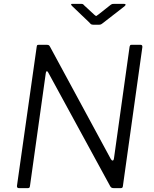

<svg xmlns="http://www.w3.org/2000/svg" viewBox="-20 -974 796 994"><path d="M708 -742Q718 -742 717 -730L616 -9Q615 0 605 0H570Q564 0 559.5 -1.5Q555 -3 551 -9L230 -598Q226 -606 222 -605Q218 -604 217 -595L135 -10Q134 -4 131.5 -2Q129 0 123 0H78Q72 0 69.5 -3.5Q67 -7 68 -13L170 -732Q171 -739 173 -740.5Q175 -742 181 -742H222Q229 -742 232.5 -740Q236 -738 239 -732L554 -150Q559 -142 564 -143Q569 -144 570 -154L651 -733Q653 -739 654.5 -740.5Q656 -742 661 -742ZM553 -949Q559 -953 562.5 -953.5Q566 -954 571 -954H622Q629 -954 630 -950.5Q631 -947 624 -941L512 -854Q508 -851 504 -848.5Q500 -846 493 -846H463Q454 -846 450 -849.5Q446 -853 442 -858L352 -944Q348 -949 348 -951.5Q348 -954 353 -954H400Q406 -954 409 -952.5Q412 -951 416 -946L469 -897Q477 -890 479 -891.5Q481 -893 491 -900Z"/></svg>

Font: Libre Franklin Light
Style: Italic
Weight: 300
Italic angle: -8°
Designer: Pablo Impallari, Rodrigo Fuenzalida, Nhung Nguyen
Foundry: Impallari Type
Version: Version 3.000